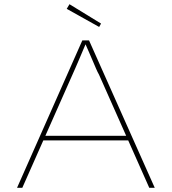

<svg xmlns="http://www.w3.org/2000/svg" viewBox="-20 -892 815 912"><path d="M61 0 371 -700H403L715 0H689L450 -538Q444 -548 436.5 -565.5Q429 -583 420 -604Q411 -625 401.5 -647Q392 -669 383 -689L389 -688Q382 -672 373.5 -651.5Q365 -631 355.5 -609Q346 -587 338 -568.5Q330 -550 324 -537L86 0ZM173 -225 182 -247H595L604 -225ZM451 -764 297 -850 310 -872 460 -780Z"/></svg>

Font: Lexend Giga Thin
Style: Regular
Weight: 250
Version: Version 1.007